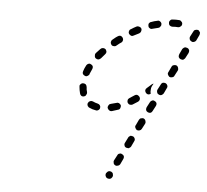

<svg xmlns="http://www.w3.org/2000/svg" viewBox="-45 -598 721 668"><g transform="rotate(5 315.0 -264.0)"><path d="M346 8Q346 11 347 13Q348 15 349 17Q351 19 353 20Q358 22 363 21Q368 19 370 15L371 13Q372 11 372 8Q372 6 371 3Q371 1 369 -1Q367 -3 365 -4Q360 -6 356 -5Q351 -3 348 2L347 3Q346 6 346 8ZM370 -39Q370 -37 371 -34Q371 -32 373 -30Q375 -28 377 -27Q381 -25 386 -27Q391 -28 394 -33L403 -52Q405 -56 404 -61Q402 -66 397 -68Q393 -71 388 -69Q383 -68 381 -63L371 -44Q370 -42 370 -39ZM403 -99Q404 -94 409 -92Q411 -91 414 -91Q416 -90 419 -91Q421 -92 423 -94Q425 -95 426 -97L435 -116Q438 -121 436 -126Q434 -131 430 -133Q427 -134 425 -134Q423 -135 420 -134Q418 -133 416 -131Q414 -130 413 -127L404 -109Q401 -104 403 -99ZM435 -164Q437 -159 441 -156Q444 -155 446 -155Q449 -155 451 -156Q453 -157 455 -158Q457 -160 458 -162L468 -181Q470 -186 468 -190Q467 -195 462 -198Q460 -199 457 -199Q455 -199 452 -198Q450 -198 448 -196Q446 -194 445 -192L436 -173Q433 -169 435 -164ZM297 -212Q300 -212 302 -214Q304 -215 305 -217Q307 -219 307 -222Q308 -227 305 -231Q302 -235 297 -236Q288 -238 280 -242Q275 -244 270 -242Q265 -240 263 -235Q262 -233 262 -230Q262 -228 263 -226Q264 -223 266 -222Q267 -220 270 -219Q280 -214 293 -212Q295 -211 297 -212ZM377 -227Q379 -232 378 -237Q376 -241 371 -244Q366 -246 362 -244Q352 -241 343 -239Q340 -238 338 -237Q336 -235 335 -233Q334 -231 333 -228Q333 -226 333 -224Q335 -219 339 -216Q343 -213 348 -214Q359 -217 370 -221Q375 -222 377 -227ZM467 -228Q469 -223 474 -221Q478 -219 483 -220Q488 -222 490 -227L500 -246Q502 -250 501 -255Q499 -260 494 -262Q490 -265 485 -263Q480 -261 478 -257L468 -238Q466 -233 467 -228ZM442 -263Q443 -268 440 -272Q437 -276 432 -278Q427 -279 423 -276Q414 -270 406 -265Q401 -262 400 -257Q399 -252 401 -248Q404 -243 409 -242Q414 -241 418 -243Q427 -249 437 -255Q441 -258 442 -263ZM238 -258Q243 -255 248 -257Q253 -258 255 -263Q258 -267 257 -272Q254 -281 254 -290Q253 -296 250 -299Q246 -302 240 -302Q238 -302 236 -301Q234 -300 232 -298Q230 -296 229 -294Q229 -291 229 -289Q230 -277 233 -266Q234 -261 238 -258ZM458 -297Q459 -302 463 -305Q471 -312 479 -319Q480 -320 482 -321Q483 -321 485 -322L480 -313Q477 -307 477 -300Q476 -293 478 -286Q478 -286 478 -286Q474 -283 469 -283Q464 -284 461 -288Q458 -292 458 -297ZM500 -293Q501 -288 506 -286Q511 -283 516 -285Q520 -287 523 -291L532 -310Q535 -315 533 -320Q531 -325 527 -327Q522 -329 517 -328Q512 -326 510 -321L500 -302Q498 -298 500 -293ZM237 -334Q240 -330 245 -328Q247 -327 249 -327Q252 -328 254 -329Q256 -330 258 -332Q260 -333 260 -336Q264 -345 268 -354Q270 -358 269 -363Q267 -368 262 -370Q258 -373 253 -371Q248 -369 246 -365Q240 -354 237 -344Q235 -339 237 -334ZM532 -358Q534 -353 538 -350Q543 -348 548 -350Q553 -351 555 -356L565 -375Q567 -379 565 -384Q564 -389 559 -392Q554 -394 549 -392Q544 -391 542 -386L533 -367Q530 -362 532 -358ZM273 -401Q273 -395 277 -392Q281 -389 286 -389Q291 -390 295 -394Q301 -401 308 -409Q312 -413 312 -418Q311 -423 308 -427Q304 -430 299 -430Q294 -430 290 -426Q282 -418 275 -410Q272 -406 273 -401ZM564 -422Q566 -417 571 -415Q573 -414 575 -414Q578 -413 580 -414Q583 -415 584 -417Q586 -418 587 -420L597 -439Q599 -444 598 -449Q596 -454 591 -456Q589 -457 587 -457Q584 -458 582 -457Q579 -456 577 -454Q576 -453 574 -451L565 -432Q563 -427 564 -422ZM329 -462Q325 -459 324 -453Q324 -448 327 -444Q330 -440 335 -440Q341 -439 345 -443Q350 -447 355 -451L361 -455Q365 -458 366 -464Q366 -469 363 -473Q360 -477 355 -478Q350 -478 346 -475L340 -471Q334 -466 329 -462ZM596 -492Q596 -489 597 -487Q597 -484 599 -483Q601 -481 603 -480Q608 -477 612 -479Q617 -480 620 -485L629 -504Q630 -506 630 -509Q631 -511 630 -514Q629 -516 627 -518Q626 -520 624 -521Q619 -523 614 -521Q609 -520 607 -515L597 -496Q596 -494 596 -492ZM384 -497Q382 -492 385 -487Q388 -483 393 -481Q398 -480 402 -483Q411 -488 420 -492Q425 -495 426 -500Q428 -505 426 -509Q423 -514 418 -515Q413 -517 409 -515Q399 -510 390 -504Q385 -502 384 -497ZM450 -529Q448 -524 450 -519Q450 -517 452 -515Q454 -513 456 -512Q458 -511 461 -511Q463 -511 465 -512Q475 -515 485 -517Q487 -518 489 -519Q491 -521 492 -523Q494 -525 494 -528Q494 -530 494 -532Q493 -537 488 -540Q484 -543 479 -541Q468 -539 458 -535Q453 -534 450 -529ZM523 -546Q519 -542 520 -537Q520 -531 524 -528Q528 -525 533 -525Q543 -526 553 -525Q558 -525 562 -529Q566 -532 566 -538Q566 -543 562 -546Q559 -550 554 -550Q543 -551 531 -550Q526 -550 523 -546Z"/></g></svg>

Font: FRB American Cursive Guidelines Dashed
Style: Italic
Weight: 400
Italic angle: -25°
Version: Version 2.0;Modular Font Editor K font №1